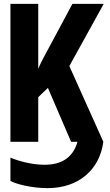

<svg xmlns="http://www.w3.org/2000/svg" viewBox="-20 -734 570 994"><path d="M34 0H178V-231L228 -279L348 0H381C358 83 297 119 211 119C144 119 73 99 34 82V203C62 218 141 240 226 240C388 240 496 144 515 0L339 -392L517 -714H355L230 -481C210 -444 193 -414 178 -378V-714H34Z"/></svg>

Font: Noto Sans Mono Condensed ExtraBold
Style: Regular
Weight: 800
Width: 3
Designer: Monotype Design Team
Foundry: Monotype Imaging Inc.
Version: Version 2.014